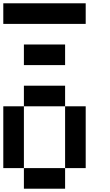

<svg xmlns="http://www.w3.org/2000/svg" viewBox="-20 -1145 665 1165"><path d="M0 -1000V-1125H500V-1000ZM125 -750V-875H375V-750ZM125 -500V-625H375V-500ZM125 -125H0V-500H125ZM500 -125H375V-500H500ZM375 -125V0H125V-125Z"/></svg>

Font: Tiny5
Style: Regular
Weight: 400
Designer: Stefan Schmidt
Foundry: Made with Bits'n'Picas by Kreative Software
Version: Version 1.002; ttfautohint (v1.8.4.7-5d5b)